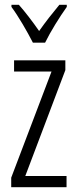

<svg xmlns="http://www.w3.org/2000/svg" viewBox="-20 -785 321 805"><path d="M118 -606H169C192 -653 230 -714 260 -756V-765H229C195 -724 174 -697 144 -655C117 -694 84 -737 59 -765H28V-756C57 -717 94 -653 118 -606ZM259 0V-47H86L254 -491V-532H39V-485H196L27 -40V0Z"/></svg>

Font: Noto Sans Lao Looped ExtraCondensed Light
Style: Regular
Weight: 300
Width: 2
Designer: Mark Frömberg, Ben Mitchell
Foundry: The Fontpad Ltd
Version: Version 1.002